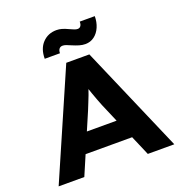

<svg xmlns="http://www.w3.org/2000/svg" viewBox="-157 -1047 1125 1184"><g transform="rotate(-20 405.5 -455.0)"><path d="M26.2 0 330.9 -700H482.4L785.1 0H611.3L448.8 -379.4Q440.4 -400.6 431.9 -422.9Q423.4 -445.3 415.4 -468Q407.4 -490.7 400.1 -512.9Q392.8 -535.1 387.3 -555.4L420.6 -555.8Q414.7 -532.4 407.4 -510.1Q400 -487.8 392 -466.3Q383.9 -444.7 374.9 -423.1Q365.9 -401.4 356.6 -377.7L194.6 0ZM168.6 -129.8 223.9 -258.5H583.9L625.2 -129.8ZM482 -768Q462.4 -768 442.1 -774.1Q421.8 -780.1 397.9 -790.4Q379.7 -798.6 367.5 -802.9Q355.2 -807.1 345.2 -807.1Q331 -807.1 322.8 -797.1Q314.6 -787 314.6 -768.6H214.6Q214.6 -834.6 250.8 -872.5Q286.9 -910.3 342.4 -910.3Q360 -910.3 377.7 -905.3Q395.4 -900.3 421.8 -887.7Q438.1 -880 449 -876Q460 -872 469 -872Q482.4 -872 489.5 -882.6Q496.7 -893.1 495.7 -910.3H594.6Q594.6 -871.5 580.6 -838.9Q566.6 -806.3 541.2 -787.2Q515.9 -768 482 -768Z"/></g></svg>

Font: Lexend Exa
Style: Regular
Weight: 400
Designer: Bonnie Shaver-Troup, Thomas Jockin
Foundry: Lexend
Version: Version 1.007